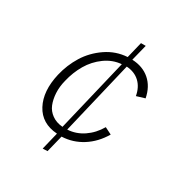

<svg xmlns="http://www.w3.org/2000/svg" viewBox="-161 -712 903 943"><g transform="rotate(30 290.5 -241.0)"><path d="M210.4 104 234.4 5.4Q145 -0.5 107.4 -71.3Q69.8 -142.1 94.2 -247.6Q108.9 -310.1 141.8 -363.3Q174.8 -416.5 228.8 -453.4Q282.7 -490.2 347.2 -494.1L369.6 -585.9H396.5L373.5 -494.1Q434.1 -491.7 473.6 -457.3Q513.2 -422.9 524.9 -362.3L478 -348.1Q469.7 -394.5 440.9 -421.4Q412.1 -448.2 366.7 -451.2L268.1 -37.1Q316.4 -39.6 357.9 -67.6Q399.4 -95.7 426.3 -142.1L465.3 -122.6Q430.2 -63 377 -29.3Q323.7 4.4 261.2 6.8L237.3 103ZM241.2 -37.1 339.8 -449.2Q290 -445.3 247.6 -414.6Q205.1 -383.8 178.5 -338.4Q151.9 -293 139.2 -238.8Q129.4 -200.7 131.3 -165.5Q133.3 -130.4 144.3 -103Q155.3 -75.7 180.2 -57.9Q205.1 -40 241.2 -37.1Z"/></g></svg>

Font: HK Grotesk Light Legacy Italic
Style: Regular
Weight: 300
Italic angle: -13°
Designer: Alfredo Marco Pradil
Foundry: Hanken Design Co.
Version: Version 2.022;PS 002.022;hotconv 1.0.88;makeotf.lib2.5.64775